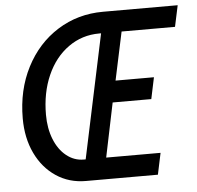

<svg xmlns="http://www.w3.org/2000/svg" viewBox="-51 -750 824 802"><g transform="rotate(-5 361.5 -349.0)"><path d="M370 -90H598L579 0H277Q207 0 152.5 -36.5Q98 -73 67.5 -137Q37 -201 37 -283Q37 -402 85.5 -496.5Q134 -591 219 -644.5Q304 -698 410 -698H723L704 -609H480L437 -407H598L579 -317H417ZM276 -90H284L394 -609H386Q314 -609 256.5 -568Q199 -527 167 -454.5Q135 -382 135 -290Q135 -233 153 -187.5Q171 -142 203.5 -116Q236 -90 276 -90Z"/></g></svg>

Font: Azeret Mono
Style: Italic
Weight: 400
Italic angle: -12°
Designer: Martin Vácha
Foundry: Displaay
Version: Version 1.000; Glyphs 3.0.3, build 3074